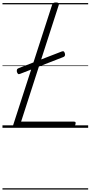

<svg xmlns="http://www.w3.org/2000/svg" viewBox="-20 -1035 734 1555"><path d="M108 0Q80 0 87 -23L402 -996Q405 -1006 411.5 -1010.5Q418 -1015 433 -1015Q447 -1015 453.5 -1010.5Q460 -1006 456 -995L151 -50H579Q590 -50 592 -44Q594 -38 590 -25Q587 -12 580.5 -6Q574 0 564 0ZM143 -437Q132 -432 126.5 -436.5Q121 -441 117 -452Q115 -464 117.5 -471.5Q120 -479 131 -483L480 -618Q492 -622 496.5 -618.5Q501 -615 505 -604Q512 -580 493 -573ZM0 490H694V500H0ZM0 -20H694V0H0ZM0 -505H694V-500H0ZM0 -1010H694V-1000H0Z"/></svg>

Font: Playwrite RO Guides
Style: Regular
Weight: 400
Designer: Veronika Burian, José Scaglione
Foundry: TypeTogether
Version: Version 1.003